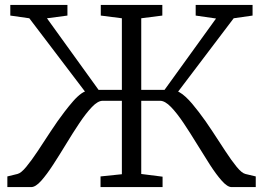

<svg xmlns="http://www.w3.org/2000/svg" viewBox="-20 -763 1073 783"><path d="M10 0V-43.5L51 -53.5Q66 -57 87.2 -82.8Q108.5 -108.5 134 -147Q159.5 -185.5 187.2 -228Q215 -270.5 243 -307Q261 -330.5 278.2 -350.2Q295.5 -370 312 -381.8Q328.5 -393.5 344 -393L352.5 -355.5L99.5 -688.5L22 -699.5V-743H255V-699.5L171.5 -688.5L382 -396.5H477V-688.5L391 -699.5V-743H642V-699.5L556 -688.5V-396.5H651L861 -687.5L778 -699.5V-743H1010V-699.5L933 -688.5L681.5 -356.5L688.5 -393.5Q699.5 -393.5 711.8 -386.8Q724 -380 737.2 -367.8Q750.5 -355.5 763.8 -339.8Q777 -324 790.5 -306.5Q818.5 -270 846.2 -227.5Q874 -185 899 -146.8Q924 -108.5 945 -82.8Q966 -57 981 -53.5L1023 -43.5V0H924.5Q907.5 0 884.8 -25.5Q862 -51 836.2 -91Q810.5 -131 783 -176Q755.5 -221 728.8 -261Q702 -301 677.5 -326.5Q653 -352 632.5 -352H556V-53.5L643 -42.5V0H390V-43.5L477 -52.5V-352H399Q379 -352 354.8 -326.5Q330.5 -301 303.8 -261Q277 -221 249.8 -176Q222.5 -131 196.5 -91Q170.5 -51 147.8 -25.5Q125 0 107 0Z"/></svg>

Font: Merriweather 7pt Light
Style: Regular
Weight: 300
Designer: Eben Sorkin
Foundry: Eben Sorkin
Version: Version 2.200;gftools[0.9.31]